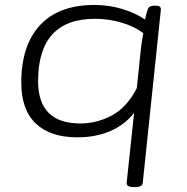

<svg xmlns="http://www.w3.org/2000/svg" viewBox="-20 -548 757 776"><path d="M520 208Q490 208 492 190L522 -92Q486 -45 427.5 -19Q369 7 292 7Q183 7 124.5 -49Q66 -105 66 -214Q66 -365 142 -446.5Q218 -528 362 -528Q419 -528 473 -512Q527 -496 566 -469Q568 -478 570.5 -488Q573 -498 576 -507Q580 -519 587 -522Q594 -525 604 -525H608Q622 -525 626.5 -520.5Q631 -516 630 -507L557 190Q556 208 526 208ZM305 -49Q372 -49 433 -82Q494 -115 533 -192L550 -356Q552 -370 554.5 -386.5Q557 -403 559 -414Q522 -442 470 -457Q418 -472 364 -472Q134 -472 134 -220Q134 -49 305 -49Z"/></svg>

Font: Asap Expanded Expanded Light
Style: Italic
Weight: 300
Width: 7
Italic angle: -6°
Designer: Pablo Cosgaya
Foundry: Omnibus-Type
Version: Version 3.001; ttfautohint (v1.8.4.7-5d5b)